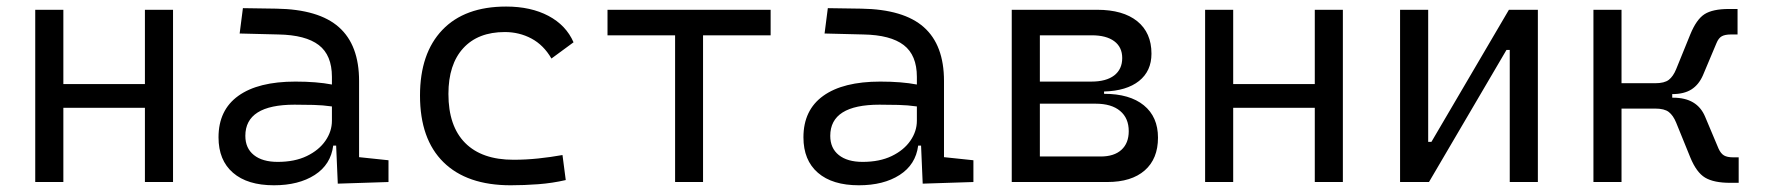

<svg xmlns="http://www.w3.org/2000/svg" viewBox="-20 -547 5313 577"><path d="M415.5 0V-223.1H170.4V0H85.9V-517.6H170.4V-294.4H415.5V-517.6H500V0Z M995.1 4.9 990.2 -109.4H981.4Q974.1 -52.2 925.8 -21.2Q877.4 9.8 803.2 9.8Q723.6 9.8 680.2 -27.8Q636.7 -65.4 636.7 -134.3Q636.7 -216.3 696.3 -259Q755.9 -301.8 867.7 -301.8Q931.6 -301.8 977.5 -293V-315.9Q977.5 -381.3 938 -411.6Q898.4 -441.9 816.9 -443.4L700.2 -446.3L710 -522.5L810.5 -521Q938 -519 998.5 -465.3Q1059.1 -411.6 1059.1 -303.7V-74.7L1147.5 -65.4V0ZM977.5 -227.1Q950.7 -231 922.1 -231.7Q893.6 -232.4 865.2 -232.4Q717.3 -232.4 717.3 -138.7Q717.3 -101.6 742.9 -81.1Q768.6 -60.5 814.5 -60.5Q865.7 -60.5 902.1 -78.1Q938.5 -95.7 958 -124Q977.5 -152.3 977.5 -184.1Z M1514.6 9.8Q1383.3 9.8 1312.7 -59.6Q1242.2 -128.9 1242.2 -259.8Q1242.2 -386.7 1309.3 -457Q1376.5 -527.3 1501 -527.3Q1575.2 -527.3 1628.2 -499.3Q1681.2 -471.2 1703.6 -419.9L1637.2 -371.1Q1613.8 -411.6 1577.1 -431.2Q1540.5 -450.7 1497.1 -450.7Q1416.5 -450.7 1372.1 -402.1Q1327.6 -353.5 1327.6 -264.6Q1327.6 -168 1377.9 -117.4Q1428.2 -66.9 1522.9 -66.9Q1560.5 -66.9 1597.7 -70.8Q1634.8 -74.7 1670.4 -81.1L1680.2 -5.9Q1640.1 3.4 1597.7 6.6Q1555.2 9.8 1514.6 9.8Z M2008.8 0V-440.9H1805.7V-517.6H2295.9V-440.9H2092.8V0Z M2752.9 4.9 2748 -109.4H2739.3Q2731.9 -52.2 2683.6 -21.2Q2635.3 9.8 2561 9.8Q2481.4 9.8 2438 -27.8Q2394.5 -65.4 2394.5 -134.3Q2394.5 -216.3 2454.1 -259Q2513.7 -301.8 2625.5 -301.8Q2689.5 -301.8 2735.4 -293V-315.9Q2735.4 -381.3 2695.8 -411.6Q2656.2 -441.9 2574.7 -443.4L2458 -446.3L2467.8 -522.5L2568.4 -521Q2695.8 -519 2756.3 -465.3Q2816.9 -411.6 2816.9 -303.7V-74.7L2905.3 -65.4V0ZM2735.4 -227.1Q2708.5 -231 2679.9 -231.7Q2651.4 -232.4 2623 -232.4Q2475.1 -232.4 2475.1 -138.7Q2475.1 -101.6 2500.7 -81.1Q2526.4 -60.5 2572.3 -60.5Q2623.5 -60.5 2659.9 -78.1Q2696.3 -95.7 2715.8 -124Q2735.4 -152.3 2735.4 -184.1Z M3020.5 0V-517.6H3277.3Q3355 -517.6 3397.7 -483.2Q3440.4 -448.7 3440.4 -385.7Q3440.4 -333.5 3403.1 -303.7Q3365.7 -273.9 3297.9 -272V-265.1Q3375 -265.1 3417.5 -230.5Q3460 -195.8 3460 -133.3Q3460 -69.8 3420.2 -34.9Q3380.4 0 3307.6 0ZM3105 -76.7H3287.6Q3328.1 -76.7 3350.1 -96.7Q3372.1 -116.7 3372.1 -152.8Q3372.1 -191.9 3346.2 -213.6Q3320.3 -235.4 3272.5 -235.4H3105ZM3105 -301.8H3259.8Q3304.2 -301.8 3328.4 -320.3Q3352.5 -338.9 3352.5 -372.6Q3352.5 -405.3 3328.6 -423.1Q3304.7 -440.9 3261.2 -440.9H3105Z M3931.2 0V-223.1H3686V0H3601.6V-517.6H3686V-294.4H3931.2V-517.6H4015.6V0Z M4187.5 0V-517.6H4272V-120.6H4281.7L4514.6 -517.6H4601.6V0H4517.1V-397H4507.3L4274.4 0Z M4768.6 0V-517.6H4853V-296.9H4954.1Q4981.9 -296.9 4995.1 -307.1Q5008.3 -317.4 5017.1 -338.9L5059.6 -443.4Q5078.1 -488.8 5102.5 -504.4Q5127 -520 5175.8 -520H5201.7V-443.4H5181.6Q5164.1 -443.4 5154.3 -438Q5144.5 -432.6 5138.2 -417L5097.7 -320.8Q5085.4 -292.5 5063.2 -278.3Q5041 -264.2 5005.4 -264.2V-253.4H5008.3Q5080.1 -253.4 5104 -196.8L5144.5 -100.6Q5151.4 -85.4 5161.1 -79.8Q5170.9 -74.2 5188 -74.2H5205.1V2.4H5179.2Q5130.4 2.4 5104.2 -13.2Q5078.1 -28.8 5059.6 -74.2L5017.1 -178.7Q5008.3 -200.2 4995.1 -210.4Q4981.9 -220.7 4954.1 -220.7H4853V0Z"/></svg>

Font: Cascadia Mono SemiLight
Style: Regular
Weight: 350
Monospace: yes
Designer: Aaron Bell
Foundry: Saja Typeworks
Version: Version 2404.023; ttfautohint (v1.8.4)